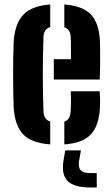

<svg xmlns="http://www.w3.org/2000/svg" viewBox="-20 -628 494 846"><path d="M40.3 -154.4Q39 -181.7 38.4 -221Q37.8 -260.3 37.8 -303Q37.8 -345.6 38.5 -383.1Q39.2 -420.6 40.3 -443.8Q45.8 -525.3 83.6 -564Q121.3 -602.6 201.3 -608.2V-508.4Q185.6 -503.9 178.8 -492.6Q172 -481.4 171.5 -462.9Q170 -417.3 169.3 -377.2Q168.6 -337 168.6 -299.1Q168.6 -261.2 169.3 -222.5Q170 -183.7 171.5 -140.1Q172 -120.2 179 -108.8Q186 -97.4 201.3 -92.3V8.2Q118 2.2 81.5 -36.6Q45.1 -75.4 40.3 -154.4ZM263.4 8.2V-92Q277.7 -97.1 284.1 -108.8Q290.6 -120.4 291.6 -141Q292.6 -156 292.8 -176.7Q293 -197.3 291.5 -226H419.3Q420.4 -216.8 420.9 -193.8Q421.3 -170.8 420.3 -154.4Q416.6 -74.3 380.1 -35.7Q343.7 3 263.4 8.2ZM217.1 -277.7V-367.1H292.5Q292.7 -387.8 292.7 -407.5Q292.7 -427.3 292.5 -442.1Q292.2 -456.9 291.6 -462.9Q291 -481.9 284.1 -492.6Q277.3 -503.2 263.4 -508V-608.2Q343.6 -602.5 379.9 -564.7Q416.3 -526.9 420.3 -448.8Q420.8 -437 421.1 -408.1Q421.4 -379.1 421.2 -343.8Q420.9 -308.4 419.3 -277.7ZM406.3 197.9H376.4Q307.7 197.9 279 170.5Q250.3 143 259.4 82.3L267.5 34.8H336.5L328.2 82.3Q324.1 110.3 335.7 122.4Q347.4 134.5 376.7 134.5H406.3Z"/></svg>

Font: Big Shoulders Stencil Text SC Thin
Style: Regular
Weight: 100
Designer: Patric King
Foundry: XO Type Co
Version: Version 2.001